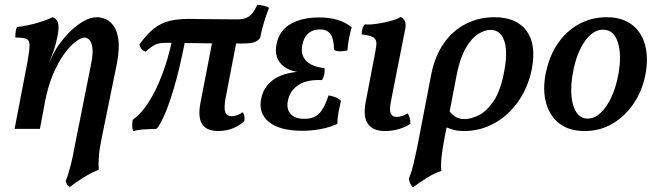

<svg xmlns="http://www.w3.org/2000/svg" viewBox="-20 -539 2750 803"><path d="M272 243Q264 239 260 232Q256 225 255 217Q261 203 266 186.5Q271 170 277.5 145Q284 120 291 80L360 -266Q370 -314 366.5 -339Q363 -364 353 -373Q343 -382 334 -382Q319 -382 295.5 -364Q272 -346 247.5 -312Q223 -278 202 -228.5Q181 -179 169 -118L163 -228L202 -311Q214 -336 234.5 -363Q255 -390 280 -413.5Q305 -437 332.5 -452Q360 -467 386 -467Q403 -467 422.5 -458.5Q442 -450 456.5 -429Q471 -408 475.5 -370.5Q480 -333 469 -274L405 40Q396 83 393.5 115Q391 147 393 171Q364 182 331.5 202Q299 222 272 243ZM41 0 96 -286Q104 -332 103.5 -352Q103 -372 89.5 -377Q76 -382 44 -382Q44 -394 45.5 -406Q47 -418 51 -426Q71 -428 99.5 -434Q128 -440 156 -449.5Q184 -459 200 -467Q217 -461 222 -445.5Q227 -430 223 -402Q216 -361 206 -331.5Q196 -302 186 -278L169 -118L147 0Z M589 -323Q578 -326 571.5 -334.5Q565 -343 563 -353Q594 -396 623 -419Q652 -442 687 -451Q722 -460 770 -460Q781 -460 800 -459.5Q819 -459 844.5 -459Q870 -459 901.5 -458.5Q933 -458 969 -458Q994 -458 1008.5 -463.5Q1023 -469 1034 -482Q1045 -495 1056 -519Q1070 -518 1083.5 -515Q1097 -512 1105 -506Q1093 -476 1083 -442Q1073 -408 1068 -381Q1062 -371 1047.5 -364Q1033 -357 991 -357Q882 -357 803.5 -358.5Q725 -360 682 -360Q661 -360 648 -358Q635 -356 621.5 -348Q608 -340 589 -323ZM538 9Q533 0 533 -12.5Q533 -25 535 -38Q569 -62 597 -104.5Q625 -147 646 -197Q667 -247 680.5 -294Q694 -341 700 -373L755 -372Q730 -245 706 -166Q682 -87 663 -47.5Q644 -8 634 0Q608 1 584.5 2Q561 3 538 9ZM893 9Q845 9 826 -19Q807 -47 818 -107L871 -381H972L923 -126Q916 -85 922.5 -69Q929 -53 949 -53Q972 -53 995 -70Q1000 -63 1002 -52.5Q1004 -42 1002 -33Q984 -15 955.5 -3Q927 9 893 9Z M1245 8Q1149 8 1104 -29.5Q1059 -67 1073 -129Q1084 -181 1130.5 -210.5Q1177 -240 1261 -240L1264 -235Q1193 -235 1159 -268Q1125 -301 1137 -356Q1148 -411 1195 -438.5Q1242 -466 1315 -466Q1358 -466 1391.5 -456Q1425 -446 1451 -425Q1444 -402 1439.5 -377.5Q1435 -353 1433 -328Q1421 -325 1405.5 -324.5Q1390 -324 1377 -330Q1377 -374 1363 -395Q1349 -416 1318 -416Q1288 -416 1268.5 -398.5Q1249 -381 1244 -348Q1237 -309 1260.5 -284.5Q1284 -260 1337 -254Q1339 -243 1336.5 -229.5Q1334 -216 1327 -204Q1262 -207 1226.5 -182.5Q1191 -158 1184 -117Q1177 -83 1195.5 -62.5Q1214 -42 1253 -42Q1294 -42 1316 -65.5Q1338 -89 1354 -140Q1368 -138 1382.5 -132.5Q1397 -127 1406 -117Q1401 -96 1396 -71Q1391 -46 1391 -21Q1358 -6 1320.5 1Q1283 8 1245 8Z M1590 9Q1540 9 1519 -20.5Q1498 -50 1509 -110L1550 -324Q1555 -348 1554 -362Q1553 -376 1539 -384Q1525 -392 1492 -395Q1493 -407 1495.5 -417.5Q1498 -428 1505 -437Q1525 -435 1556 -439.5Q1587 -444 1615.5 -452Q1644 -460 1656 -468Q1667 -463 1673 -451Q1679 -439 1675 -419L1614 -110Q1608 -78 1614.5 -64Q1621 -50 1639 -50Q1661 -50 1685 -65Q1691 -56 1694 -44.5Q1697 -33 1696 -21Q1679 -9 1651 0Q1623 9 1590 9Z M1708 244Q1700 238 1695.5 228.5Q1691 219 1690 209Q1695 196 1700 180.5Q1705 165 1711 140Q1717 115 1725 76L1783 -225Q1798 -303 1835.5 -357Q1873 -411 1928 -439Q1983 -467 2047 -467Q2141 -467 2182.5 -409.5Q2224 -352 2204 -249Q2188 -172 2147 -114Q2106 -56 2047.5 -23.5Q1989 9 1920 9Q1896 9 1879.5 4.5Q1863 0 1839 -9L1851 -86Q1865 -65 1881 -53Q1897 -41 1923 -41Q1950 -41 1982.5 -57Q2015 -73 2044.5 -116.5Q2074 -160 2089 -242Q2099 -294 2096 -332.5Q2093 -371 2076.5 -392.5Q2060 -414 2031 -414Q2007 -414 1979.5 -396.5Q1952 -379 1928 -338Q1904 -297 1890 -226L1838 44Q1830 86 1826.5 119.5Q1823 153 1826 176Q1797 185 1765 205Q1733 225 1708 244Z M2425 9Q2360 9 2319.5 -22.5Q2279 -54 2264 -108Q2249 -162 2262 -230Q2276 -302 2311.5 -355Q2347 -408 2400 -437.5Q2453 -467 2517 -467Q2580 -467 2620.5 -437.5Q2661 -408 2676.5 -356Q2692 -304 2681 -236Q2669 -165 2632.5 -109.5Q2596 -54 2543 -22.5Q2490 9 2425 9ZM2438 -43Q2466 -43 2491.5 -66.5Q2517 -90 2536.5 -131.5Q2556 -173 2566 -227Q2581 -309 2564 -362Q2547 -415 2502 -415Q2460 -415 2426 -366.5Q2392 -318 2377 -240Q2366 -182 2370 -137.5Q2374 -93 2391.5 -68Q2409 -43 2438 -43Z"/></svg>

Font: Vollkorn Medium
Style: Italic
Weight: 500
Italic angle: -11°
Designer: Friedrich Althausen
Foundry: Friedrich Althausen
Version: Version 5.000